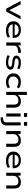

<svg xmlns="http://www.w3.org/2000/svg" viewBox="2782 -3534 946 6549"><g transform="rotate(90 3254.5 -260.0)"><path d="M275 0 14 -491H129L341 -82H317L528 -491H638L376 0Z M1024 9Q926 9 854.5 -21Q783 -51 744.5 -108Q706 -165 706 -243Q706 -319 743 -377Q780 -435 847.5 -467.5Q915 -500 1005 -500Q1089 -500 1149.5 -470.5Q1210 -441 1242.5 -385.5Q1275 -330 1275 -253V-220H785V-287H1207L1184 -269Q1184 -346 1137.5 -385.5Q1091 -425 1006 -425Q945 -425 900.5 -405Q856 -385 831.5 -347.5Q807 -310 807 -257V-248Q807 -191 831.5 -152.5Q856 -114 906 -93.5Q956 -73 1031 -73Q1092 -73 1143 -86Q1194 -99 1231 -128L1264 -56Q1226 -25 1161.5 -8Q1097 9 1024 9Z M1429 0V-491H1528V-371H1520Q1544 -432 1600 -463Q1656 -494 1735 -500L1779 -503L1788 -411L1714 -406Q1626 -399 1580.5 -361Q1535 -323 1535 -264V0Z M2114 9Q2059 9 2011.5 2Q1964 -5 1926 -17.5Q1888 -30 1863 -48L1892 -120Q1922 -103 1958.5 -91Q1995 -79 2036 -73.5Q2077 -68 2118 -68Q2184 -68 2221.5 -86Q2259 -104 2259 -137Q2259 -162 2239 -177Q2219 -192 2171 -198L2030 -215Q1955 -224 1915.5 -260Q1876 -296 1876 -349Q1876 -392 1904.5 -426Q1933 -460 1987 -480Q2041 -500 2118 -500Q2167 -500 2210 -493Q2253 -486 2288 -473Q2323 -460 2344 -441L2310 -373Q2284 -390 2251.5 -401.5Q2219 -413 2184 -418Q2149 -423 2112 -423Q2042 -423 2008 -403Q1974 -383 1974 -352Q1974 -327 1993 -311Q2012 -295 2058 -290L2197 -272Q2277 -263 2317 -230Q2357 -197 2357 -141Q2357 -96 2327 -62Q2297 -28 2242.5 -9.5Q2188 9 2114 9Z M2777 9Q2688 9 2621.5 -22.5Q2555 -54 2518.5 -111Q2482 -168 2482 -244Q2482 -322 2518.5 -379.5Q2555 -437 2621.5 -468.5Q2688 -500 2777 -500Q2843 -500 2898.5 -483Q2954 -466 2992 -434L2954 -360Q2918 -386 2874.5 -400.5Q2831 -415 2784 -415Q2693 -415 2641 -368.5Q2589 -322 2589 -244Q2589 -166 2641 -121Q2693 -76 2783 -76Q2832 -76 2875 -90.5Q2918 -105 2953 -132L2991 -56Q2952 -26 2897.5 -8.5Q2843 9 2777 9Z M3115 0V-705H3218V-382H3214Q3244 -435 3298 -467.5Q3352 -500 3431 -500Q3500 -500 3549 -478.5Q3598 -457 3625.5 -408Q3653 -359 3653 -276V0H3548V-272Q3548 -324 3531.5 -355Q3515 -386 3483.5 -400.5Q3452 -415 3405 -415Q3349 -415 3307.5 -393Q3266 -371 3243 -334.5Q3220 -298 3220 -252V0Z M3838 -605V-713H3967V-605ZM3851 0V-491H3956V0Z M4141 -605V-713H4270V-605ZM3989 193 3981 112 4041 107Q4096 102 4124.5 78Q4153 54 4153 5V-491H4258V-4Q4258 39 4246.5 73.5Q4235 108 4210.5 132.5Q4186 157 4146.5 171Q4107 185 4050 189Z M4451 0V-491H4551V-381H4546Q4577 -435 4632.5 -467.5Q4688 -500 4767 -500Q4836 -500 4885.5 -478.5Q4935 -457 4962 -408Q4989 -359 4989 -276V0H4884V-272Q4884 -324 4867.5 -355Q4851 -386 4819.5 -400.5Q4788 -415 4741 -415Q4685 -415 4643 -393Q4601 -371 4578.5 -334.5Q4556 -298 4556 -252V0Z M5468 9Q5370 9 5298.5 -21Q5227 -51 5188.5 -108Q5150 -165 5150 -243Q5150 -319 5187 -377Q5224 -435 5291.5 -467.5Q5359 -500 5449 -500Q5533 -500 5593.5 -470.5Q5654 -441 5686.5 -385.5Q5719 -330 5719 -253V-220H5229V-287H5651L5628 -269Q5628 -346 5581.5 -385.5Q5535 -425 5450 -425Q5389 -425 5344.5 -405Q5300 -385 5275.5 -347.5Q5251 -310 5251 -257V-248Q5251 -191 5275.5 -152.5Q5300 -114 5350 -93.5Q5400 -73 5475 -73Q5536 -73 5587 -86Q5638 -99 5675 -128L5708 -56Q5670 -25 5605.5 -8Q5541 9 5468 9Z M5873 0V-491H5973V-381H5968Q5999 -435 6054.5 -467.5Q6110 -500 6189 -500Q6258 -500 6307.5 -478.5Q6357 -457 6384 -408Q6411 -359 6411 -276V0H6306V-272Q6306 -324 6289.5 -355Q6273 -386 6241.5 -400.5Q6210 -415 6163 -415Q6107 -415 6065 -393Q6023 -371 6000.5 -334.5Q5978 -298 5978 -252V0Z"/></g></svg>

Font: Nunito Sans 10pt Expanded Medium
Style: Regular
Weight: 500
Width: 7
Designer: Vernon Adams
Foundry: Vernon Adams
Version: Version 3.101;gftools[0.9.27]